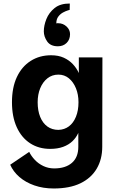

<svg xmlns="http://www.w3.org/2000/svg" viewBox="-20 -834 672 1091"><path d="M425 0V-79Q413 -52 391.5 -31.5Q370 -11 338.5 0.5Q307 12 265 12Q200 12 151 -20Q102 -52 75 -111.5Q48 -171 48 -253Q48 -337 76 -396.5Q104 -456 154.5 -488Q205 -520 270 -520Q312 -520 342.5 -506Q373 -492 394 -469.5Q415 -447 428 -419V-508H562L561 0Q561 71 529.5 124.5Q498 178 437 207.5Q376 237 285 237Q225 237 175 219.5Q125 202 90 171.5Q55 141 38 102L146 29Q157 52 177.5 74Q198 96 226.5 109.5Q255 123 288 123Q352 123 388.5 91.5Q425 60 425 0ZM312 -96Q346 -97 371.5 -116Q397 -135 411.5 -170.5Q426 -206 426 -253Q426 -297 411.5 -332.5Q397 -368 371.5 -389Q346 -410 312 -410Q276 -410 249.5 -389Q223 -368 208.5 -332.5Q194 -297 194 -253Q194 -205 208.5 -169.5Q223 -134 249.5 -115Q276 -96 312 -96ZM376 -814Q377 -814 376.5 -805Q376 -796 376 -787Q376 -778 376 -778Q376 -778 364.5 -774.5Q353 -771 338 -763Q323 -755 311.5 -740Q300 -725 300 -701Q302 -702 305 -702Q308 -702 311 -702Q338 -702 358 -683.5Q378 -665 378 -640Q378 -609 358.5 -590Q339 -571 309 -571Q267 -571 248 -598.5Q229 -626 229 -656Q229 -689 243.5 -725.5Q258 -762 290 -788Q322 -814 376 -814Z"/></svg>

Font: Inclusive Sans
Style: Bold
Weight: 700
Designer: Olivia King
Foundry: Olivia King
Version: Version 2.004